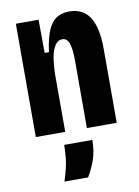

<svg xmlns="http://www.w3.org/2000/svg" viewBox="-86 -599 640 881"><g transform="rotate(-10 234.0 -158.5)"><path d="M48 0V-334V-528H154L155 -373H175Q183 -435 198.5 -472Q214 -509 239 -525Q264 -541 298 -541Q363 -541 394 -492Q425 -443 425 -345V0H286V-314Q286 -370 276.5 -395.5Q267 -421 245 -421Q226 -421 212.5 -402.5Q199 -384 192.5 -349.5Q186 -315 185 -265V0ZM142 224Q163 158 166.5 120.5Q170 83 170 58H301Q301 111 286.5 151Q272 191 252 224Z"/></g></svg>

Font: Bricolage Grotesque 24pt Condensed
Style: Bold
Weight: 700
Width: 3
Designer: Mathieu Triay
Foundry: Atelier Triay
Version: Version 1.001;gftools[0.9.33.dev8+g029e19f]